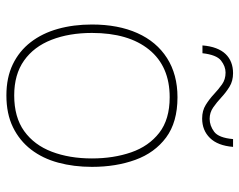

<svg xmlns="http://www.w3.org/2000/svg" viewBox="-96 -660 766 615"><g transform="rotate(90 287.5 -353.0)"><path d="M515 -264Q515 -206 501.5 -156Q488 -106 459.5 -69Q431 -32 388 -11Q345 10 286 10Q229 10 186.5 -10.5Q144 -31 115.5 -68Q87 -105 73 -155Q59 -205 59 -264Q59 -348 86.5 -409.5Q114 -471 166.5 -504.5Q219 -538 292 -538Q372 -538 421 -501.5Q470 -465 492.5 -403Q515 -341 515 -264ZM86 -264Q86 -191 108 -134.5Q130 -78 174.5 -46.5Q219 -15 286 -15Q356 -15 400.5 -47Q445 -79 466.5 -135.5Q488 -192 488 -264Q488 -333 468.5 -389.5Q449 -446 406 -479.5Q363 -513 292 -513Q193 -513 139.5 -447Q86 -381 86 -264ZM126 -618Q128 -643 135 -661.5Q142 -680 153.5 -692Q165 -704 180.5 -710Q196 -716 215 -716Q240 -716 258.5 -704.5Q277 -693 292.5 -678.5Q308 -664 324.5 -652.5Q341 -641 361 -641Q383 -641 402.5 -655.5Q422 -670 426 -716H451Q447 -667 422.5 -642Q398 -617 360 -617Q335 -617 316.5 -628.5Q298 -640 282.5 -654.5Q267 -669 251 -680.5Q235 -692 213 -692Q193 -692 174.5 -677.5Q156 -663 151 -618Z"/></g></svg>

Font: Noto Sans Armenian Thin
Style: Regular
Weight: 250
Version: Version 2.007